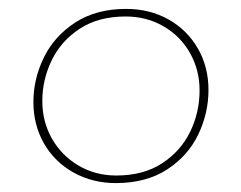

<svg xmlns="http://www.w3.org/2000/svg" viewBox="-20 -405 542 431"><path d="M240 6Q188 6 145.5 -17.5Q103 -41 79 -82.5Q55 -124 55 -176Q55 -228 78.5 -276Q102 -324 149 -354.5Q196 -385 263 -385Q316 -385 358 -361.5Q400 -338 424 -296.5Q448 -255 448 -203Q448 -151 425 -103Q402 -55 355 -24.5Q308 6 240 6ZM241 -11Q302 -11 344 -38.5Q386 -66 407 -109.5Q428 -153 428 -202Q428 -248 406.5 -286Q385 -324 347 -346Q309 -368 262 -368Q201 -368 159 -340.5Q117 -313 96 -269.5Q75 -226 75 -178Q75 -132 96.5 -94Q118 -56 156 -33.5Q194 -11 241 -11Z"/></svg>

Font: Josefin Sans Thin
Style: Italic
Weight: 200
Italic angle: -7°
Designer: Santiago Orozco
Foundry: Typemade
Version: Version 2.000